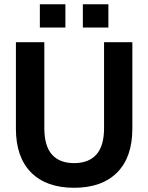

<svg xmlns="http://www.w3.org/2000/svg" viewBox="-20 -880 703 910"><path d="M55.4 -270V-680H190.1V-272.7Q190.1 -188.3 226.1 -147.6Q262.2 -106.9 331.3 -106.9Q400.5 -106.9 436.9 -147.7Q473.2 -188.6 473.2 -272.7V-680H607.3V-270Q607.3 -135.1 535.2 -62.5Q463.2 10 331.3 10Q199.5 10 127.4 -62.5Q55.4 -135.1 55.4 -270ZM168.9 -859.7H290V-749.4H168.9ZM372.7 -859.7H493.7V-749.4H372.7Z"/></svg>

Font: TASA Orbiter VF Text
Style: Regular
Weight: 400
Designer: Weizhong Zhang
Foundry: 本地遙控
Version: Version 1.001;Glyphs 3.2 (3192)